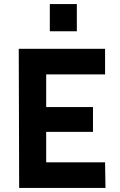

<svg xmlns="http://www.w3.org/2000/svg" viewBox="-20 -932 593 952"><path d="M73 -690H501V-563H209V-401H441V-278H209V-127H501L503 0H75ZM227 -912H361V-777H227Z"/></svg>

Font: Panefresco 999wt
Style: Regular
Weight: 900
Version: Version 1.001